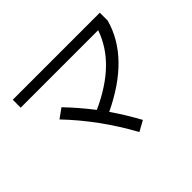

<svg xmlns="http://www.w3.org/2000/svg" viewBox="-137 -899 1138 1138"><g transform="rotate(-45 432.0 -330.0)"><path d="M180.7 -384.8 240.2 -427.7Q311.5 -353.5 377.4 -268.1Q513.2 -330.1 596.9 -411.1Q680.7 -492.2 716.8 -596.7H67.4V-663.1H796.9V-596.7Q731 -356 420.9 -208Q478 -125.5 528.3 -33.2L462.9 2.9Q342.8 -215.3 180.7 -384.8Z"/></g></svg>

Font: Pretendard GOV
Style: Regular
Weight: 400
Designer: Base glyphs from Inter by Rasmus Andersson; Hangeul glyphs from Noto Sans CJK(Source Han Sans) by Jang Soo-young and Kan
Foundry: Kil Hyung-jin
Version: Version 1.309